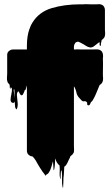

<svg xmlns="http://www.w3.org/2000/svg" viewBox="-20 -761 532 935"><path d="M490 -583Q489 -582 489 -581Q489 -580 488 -579Q487 -577 485 -575Q484 -574 482 -571.5Q480 -569 475 -566Q474 -563 474 -559.5Q474 -556 472 -553Q471 -549 471.5 -543Q472 -537 468 -538Q464 -540 465 -546Q466 -552 464 -556Q464 -557 460 -553Q458 -551 452 -547Q445 -541 436.5 -535Q428 -529 418 -530Q407 -532 397.5 -538.5Q388 -545 378 -550Q374 -552 368.5 -555Q363 -558 358 -558L350 -555Q349 -555 347.5 -553Q346 -551 346 -551Q342 -545 341 -541Q340 -537 340 -534Q340 -531 340 -528V-520H348Q355 -521 362 -520.5Q369 -520 376 -520H430Q438 -520 447 -520.5Q456 -521 463 -519Q478 -514 481 -498Q483 -487 481 -476Q482 -457 481.5 -436.5Q481 -416 481 -398Q481 -394 481.5 -388.5Q482 -383 482 -378Q482 -370 481 -367Q480 -364 478 -360Q478 -358 474 -354Q471 -350 466 -348L463 -342Q461 -338 459 -332Q457 -326 454 -320Q451 -314 449 -308Q446 -301 442.5 -293Q439 -285 434 -277Q432 -273 429.5 -269.5Q427 -266 423 -264Q422 -260 418.5 -253.5Q415 -247 410 -248Q403 -250 404.5 -256.5Q406 -263 398 -267Q394 -269 390 -268Q386 -267 383 -268Q379 -270 376.5 -272.5Q374 -275 371 -279L368 -282Q355 -295 352 -311Q349 -327 340 -341V-51Q340 -44 340.5 -37Q341 -30 340 -22Q340 -22 339.5 -19.5Q339 -17 339 -18Q338 -17 337.5 -16Q337 -15 336 -13Q336 -13 336 -12.5Q336 -12 335 -12Q335 -11 333 -9Q334 -9 328 -4.5Q322 0 323 0Q323 1 321 5Q320 6 320 8Q320 10 318 11Q314 18 311 26Q308 34 303 41Q300 46 298 47Q295 50 293 51Q292 64 291.5 78Q291 92 289 106Q289 113 288.5 127Q288 141 287.5 149.5Q287 158 285 151Q281 132 282 113Q283 94 281 75Q281 73 279.5 70.5Q278 68 277 70Q276 76 275.5 88Q275 100 275 107.5Q275 115 273 109Q269 93 270.5 77Q272 61 270 45Q259 36 253 22Q253 21 252 18Q251 15 251 16Q250 14 250 13Q250 12 249 11Q248 23 247.5 35Q247 47 245 59Q245 61 243.5 65Q242 69 241 67Q240 56 239.5 45Q239 34 238 24Q234 37 230 52Q226 67 218 79Q217 80 216 81.5Q215 83 214 84Q211 87 206 89Q205 90 204 92Q203 94 201 94Q200 94 199.5 92Q199 90 198 89Q195 84 191.5 80.5Q188 77 186 73Q180 65 175 56.5Q170 48 165 40Q160 30 154 20.5Q148 11 140 2Q138 1 134.5 0Q131 -1 129 -1Q125 -3 122 -5Q111 -13 111 -27V-329L107 -345Q106 -340 106.5 -333.5Q107 -327 103 -322Q103 -322 101 -323Q98 -312 91 -300Q87 -296 84 -297Q80 -298 77 -304Q75 -307 73.5 -310.5Q72 -314 70 -317Q61 -311 62.5 -295Q64 -279 66 -260.5Q68 -242 61 -228Q61 -227 60 -229Q59 -231 57 -232Q56 -234 55 -235.5Q54 -237 54 -238Q53 -246 52.5 -253Q52 -260 52 -267Q50 -259 42 -260Q31 -263 31.5 -275.5Q32 -288 35.5 -303Q39 -318 38 -330Q36 -332 35 -334Q34 -334 33 -335Q33 -336 32.5 -336Q32 -336 32 -337Q31 -334 31 -330Q31 -326 30 -328Q27 -333 27.5 -339Q28 -345 26 -350L20 -356Q20 -356 17 -361Q17 -362 16.5 -362.5Q16 -363 16 -364Q13 -373 14 -383Q15 -393 15 -403V-493Q15 -504 21 -510Q25 -514 27 -515Q34 -520 42 -520H111V-537Q111 -585 123 -619Q125 -622 126 -625.5Q127 -629 128 -632Q130 -636 132.5 -641.5Q135 -647 138 -651Q170 -703 232 -721.5Q294 -740 371 -740H386Q394 -741 403 -740.5Q412 -740 420 -740H449Q455 -740 461 -740.5Q467 -741 473 -739Q482 -736 486 -729Q491 -722 491 -713V-615Q492 -608 492 -599.5Q492 -591 490 -583ZM47 -326Q46 -319 48.5 -307Q51 -295 52 -284Q51 -295 51 -305Q51 -315 50 -325Q50 -326 47 -326Z"/></svg>

Font: Rubik Wet Paint
Style: Regular
Weight: 400
Designer: Hubert and Fischer, NaN
Foundry: Hubert and Fischer, NaN
Version: Version 2.200